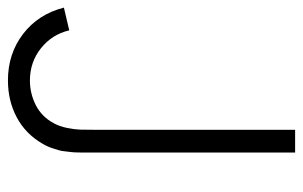

<svg xmlns="http://www.w3.org/2000/svg" viewBox="-162 -598 774 491"><g transform="rotate(90 225.5 -353.0)"><path d="M186 14.2Q117.7 14.2 67.1 -24.7Q16.6 -63.5 0 -128.9L58.1 -142.6Q68.4 -98.6 103.8 -70.3Q139.2 -42 186.5 -42Q219.7 -42 249.5 -57.1Q279.3 -72.3 295.9 -103.5Q303.7 -117.7 307.6 -136.7Q311.5 -155.8 312 -170.4Q312.5 -185.1 312.5 -216.3V-720.2H370.6V-216.3Q370.6 -213.4 370.6 -198.2Q370.6 -183.1 370.6 -179.9Q370.6 -176.8 370.4 -164.3Q370.1 -151.9 369.4 -147.7Q368.7 -143.6 367.7 -133.1Q366.7 -122.6 365 -117.2Q363.3 -111.8 360.8 -103.5Q358.4 -95.2 355.2 -88.1Q352.1 -81.1 347.7 -73.7Q322.8 -30.8 280.5 -8.3Q238.3 14.2 186 14.2Z"/></g></svg>

Font: Manrope Light
Style: Regular
Weight: 300
Designer: Mikhail Sharanda
Foundry: Mikhail Sharanda
Version: Version 4.505;FEAKit 1.0